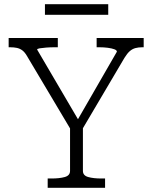

<svg xmlns="http://www.w3.org/2000/svg" viewBox="-20 -890 722 910"><path d="M312 -299 320 -268 107 -626Q97 -643 85.5 -651.5Q74 -660 60 -663Q46 -666 28 -666H21V-710H254V-666H239Q218 -666 199 -664.5Q180 -663 168 -661Q156 -659 156 -655L363 -302L334 -298L534 -645Q534 -652 522 -656.5Q510 -661 491 -663.5Q472 -666 451 -666H438V-710H661V-666H654Q636 -666 621.5 -662Q607 -658 595 -647.5Q583 -637 570 -616L364 -267L373 -299V-80Q373 -58 398 -51Q423 -44 460 -44H478V0H206V-44H224Q262 -44 287 -51Q312 -58 312 -80ZM193 -870H493V-820H193Z"/></svg>

Font: Roboto Serif ExtraLight
Style: Regular
Weight: 250
Version: Version 1.007